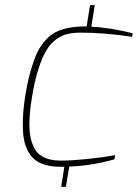

<svg xmlns="http://www.w3.org/2000/svg" viewBox="-20 -638 531 740"><path d="M233.9 82H215.8L228 4.9H219.2Q198.2 4.9 181.2 2.9Q160.6 0.5 141.1 -7.3Q104 -21 84.5 -62Q67.9 -96.7 67.9 -155.8L68.4 -181.6Q69.8 -222.2 78.1 -272.9Q86.4 -323.7 97.7 -363.3Q108.9 -402.8 121.1 -430.7Q133.8 -458 150.9 -478Q168 -498 185.1 -508.8Q202.1 -519.5 224.6 -525.9Q247.6 -532.2 267.1 -534.2Q287.1 -536.1 314 -536.1L327.1 -618.2H345.2L332 -535.2Q409.7 -530.8 491.2 -509.8L489.3 -496.1Q381.8 -512.2 293 -512.2Q263.2 -512.2 241.2 -507.3Q219.2 -502.4 197.3 -486.8Q174.8 -471.2 158.7 -443.8Q142.1 -416.5 127.9 -371.1Q113.3 -325.7 103 -262.2Q93.3 -204.6 93.3 -157.7Q93.3 -128.4 98.1 -107.4Q104 -81.1 114.3 -63.5Q124 -45.9 140.6 -36.6Q156.7 -26.9 174.8 -22.9Q192.4 -19 214.8 -19Q255.9 -19 308.1 -24.4Q360.4 -29.8 392.1 -34.7L423.8 -40L420.9 -23.9Q330.6 1.5 247.1 3.9Z"/></svg>

Font: Squarion Thin
Style: Italic
Weight: 100
Designer: Natanael Gama
Version: Version 1.00;September 12, 2019;FontCreator 11.5.0.2425 64-b